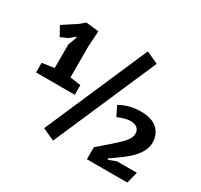

<svg xmlns="http://www.w3.org/2000/svg" viewBox="-156 -963 1230 1173"><g transform="rotate(30 458.5 -376.0)"><path d="M573 -380Q640 -418 719 -418Q798 -418 837 -382Q876 -346 876 -286Q876 -203 756 -117L686 -67L692 -61L745 -81H885L864 0H579V-85L659 -154Q713 -201 735.5 -228.5Q758 -256 758 -282Q758 -308 741.5 -322Q725 -336 693 -336Q661 -336 606 -313ZM657 -718 343 5 258 -34 572 -757ZM318 -304H45V-372L130 -384V-550L153 -612L149 -616L113 -586L62 -563L26 -628L124 -692L159 -722L249 -712L242 -603V-383L318 -372Z"/></g></svg>

Font: Magra
Style: Bold
Weight: 600
Designer: Viviana Monsalve
Foundry: Viviana Monsalve
Version: Version 1.001